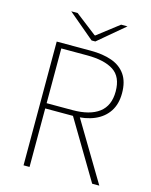

<svg xmlns="http://www.w3.org/2000/svg" viewBox="-123 -909 780 989"><g transform="rotate(15 267.0 -415.0)"><path d="M100 0V-660H282Q347 -660 394.5 -643Q442 -626 468 -588.5Q494 -551 494 -490Q494 -432 468 -392.5Q442 -353 394.5 -332.5Q347 -312 282 -312H132V0ZM132 -340H270Q362 -340 411 -377Q460 -414 460 -490Q460 -568 411 -600Q362 -632 270 -632H132ZM466 0 274 -322 310 -324 504 0ZM272 -712 132 -830H166L280 -742H284L398 -830H432L292 -712Z"/></g></svg>

Font: Source Sans 3 VF
Style: Regular
Weight: 200
Designer: Paul D. Hunt
Foundry: Adobe
Version: Version 3.046;hotconv 1.0.118;makeotfexe 2.5.65603